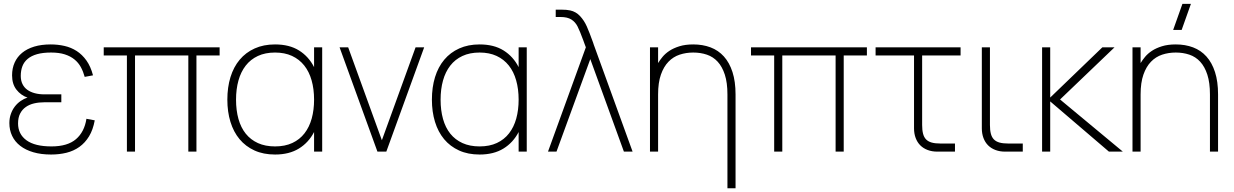

<svg xmlns="http://www.w3.org/2000/svg" viewBox="-20 -785 6386 994"><path d="M244.5 15Q287 15 324.3 5.8Q361.5 -3.5 391 -24.5Q420.5 -45.5 441 -79.2Q461.5 -113 470.5 -162L427.5 -170Q417 -102 373.3 -64.5Q329.5 -27 246.5 -27Q160.5 -27 117 -58.8Q73.5 -90.5 73.5 -146Q73.5 -176.5 84.3 -197.2Q95 -218 113.5 -231Q132 -244 156.8 -249.8Q181.5 -255.5 209.5 -255.5H297.5V-296.5H209.5Q182.5 -296.5 160 -302.5Q137.5 -308.5 121.3 -320.2Q105 -332 96.3 -350Q87.5 -368 87.5 -392Q87.5 -420 96 -442.2Q104.5 -464.5 123.3 -480.2Q142 -496 171.8 -504.5Q201.5 -513 244.5 -513Q286 -513 315.5 -503.5Q345 -494 365.5 -477.2Q386 -460.5 398.5 -437.5Q411 -414.5 418.5 -387L461.5 -395Q449.5 -441 427.5 -471.8Q405.5 -502.5 376.8 -521Q348 -539.5 313.8 -547.2Q279.5 -555 242.5 -555Q194.5 -555 157.3 -543.8Q120 -532.5 94.5 -511.5Q69 -490.5 55.8 -461Q42.5 -431.5 42.5 -395Q42.5 -350 65 -321Q87.5 -292 122.5 -279.5Q104 -274 87 -262.2Q70 -250.5 57 -233.8Q44 -217 36.3 -195.2Q28.5 -173.5 28.5 -148Q28.5 -111.5 42.8 -81.5Q57 -51.5 84.8 -30Q112.5 -8.5 152.5 3.2Q192.5 15 244.5 15Z M637 0V-498H517V-540H1117V-498H997V0H955V-498H679V0Z M1648 -540V0H1606V-101.5Q1577.5 -46.5 1527.2 -15.8Q1477 15 1404 15Q1343.5 15 1297.5 -6Q1251.5 -27 1220.2 -64.5Q1189 -102 1173 -154.2Q1157 -206.5 1157 -269Q1157 -333 1173.2 -385.8Q1189.5 -438.5 1221 -476Q1252.5 -513.5 1298.5 -534.2Q1344.5 -555 1404 -555Q1478 -555 1528 -523.8Q1578 -492.5 1606 -437.5V-540ZM1404 -513Q1353 -513 1315 -495.2Q1277 -477.5 1252 -445.2Q1227 -413 1214.5 -368.2Q1202 -323.5 1202 -269Q1202 -214 1214.5 -169.2Q1227 -124.5 1252.2 -93Q1277.5 -61.5 1315.5 -44.2Q1353.5 -27 1404 -27Q1455.5 -27 1493.5 -44.8Q1531.5 -62.5 1556.5 -94.8Q1581.5 -127 1593.8 -171.5Q1606 -216 1606 -269Q1606 -324 1593.2 -369Q1580.5 -414 1555 -446Q1529.5 -478 1491.8 -495.5Q1454 -513 1404 -513Z M1934 0 1738 -540H1782.5L1957 -59L2131.5 -540H2176L1980 0Z M2707 -540V0H2665V-101.5Q2636.5 -46.5 2586.2 -15.8Q2536 15 2463 15Q2402.5 15 2356.5 -6Q2310.5 -27 2279.2 -64.5Q2248 -102 2232 -154.2Q2216 -206.5 2216 -269Q2216 -333 2232.2 -385.8Q2248.5 -438.5 2280 -476Q2311.5 -513.5 2357.5 -534.2Q2403.5 -555 2463 -555Q2537 -555 2587 -523.8Q2637 -492.5 2665 -437.5V-540ZM2463 -513Q2412 -513 2374 -495.2Q2336 -477.5 2311 -445.2Q2286 -413 2273.5 -368.2Q2261 -323.5 2261 -269Q2261 -214 2273.5 -169.2Q2286 -124.5 2311.2 -93Q2336.5 -61.5 2374.5 -44.2Q2412.5 -27 2463 -27Q2514.5 -27 2552.5 -44.8Q2590.5 -62.5 2615.5 -94.8Q2640.5 -127 2652.8 -171.5Q2665 -216 2665 -269Q2665 -324 2652.2 -369Q2639.5 -414 2614 -446Q2588.5 -478 2550.8 -495.5Q2513 -513 2463 -513Z M3013 -540Q3009.5 -549.5 3006.2 -558.2Q3003 -567 3000 -575.5Q2982 -624.5 2970.2 -647.8Q2958.5 -671 2938 -684Q2917.5 -697 2882 -697H2857V-735H2887Q2914.5 -735 2932 -731Q2962 -724.5 2983.2 -701.5Q3004.5 -678.5 3018 -648Q3031.5 -617.5 3050.5 -564.5Q3052.5 -558.5 3054.5 -552.2Q3056.5 -546 3059 -540L3255 0H3210L3036 -479L2861 0H2817Z M3746 -296Q3746 -357 3732.5 -398.5Q3719 -440 3695.5 -465.5Q3672 -491 3639.5 -502Q3607 -513 3569 -513Q3531.5 -513 3498.5 -502Q3465.5 -491 3440.8 -465.5Q3416 -440 3401.5 -398.5Q3387 -357 3387 -296V0H3345V-540H3387V-458.5Q3396 -473.5 3410 -490.5Q3424 -507.5 3445.5 -521.8Q3467 -536 3497.5 -545.5Q3528 -555 3569 -555Q3618 -555 3658.5 -539.8Q3699 -524.5 3727.8 -492.5Q3756.5 -460.5 3772.2 -411.8Q3788 -363 3788 -296V189.5H3746Z M3988 0V-498H3868V-540H4468V-498H4348V0H4306V-498H4030V0Z M4513 -540H4953V-498H4754V-138Q4754 -111 4758.8 -92.8Q4763.5 -74.5 4774.5 -63.2Q4785.5 -52 4803.5 -47Q4821.5 -42 4848 -42H4924V0H4832.5Q4805 0 4782.5 -8.5Q4760 -17 4744.5 -32.5Q4729 -48 4720.5 -70.5Q4712 -93 4712 -120.5V-498H4513Z M5275 0H5183.5Q5156 0 5133.5 -8.5Q5111 -17 5095.5 -32.5Q5080 -48 5071.5 -70.5Q5063 -93 5063 -120.5V-540H5105V-138Q5105 -111 5109.8 -92.8Q5114.5 -74.5 5125.5 -63.2Q5136.5 -52 5154.5 -47Q5172.5 -42 5199 -42H5275Z M5375 -540H5417V-280L5687 -540H5750L5468 -270L5793 0H5721L5417 -260V0H5375Z M6097.5 -630H6053.5L6101.5 -765H6145.5ZM6244 -296Q6244 -357 6230.5 -398.5Q6217 -440 6193.5 -465.5Q6170 -491 6137.5 -502Q6105 -513 6067 -513Q6029.5 -513 5996.5 -502Q5963.5 -491 5938.8 -465.5Q5914 -440 5899.5 -398.5Q5885 -357 5885 -296V0H5843V-540H5885V-458.5Q5894 -473.5 5908 -490.5Q5922 -507.5 5943.5 -521.8Q5965 -536 5995.5 -545.5Q6026 -555 6067 -555Q6116 -555 6156.5 -539.8Q6197 -524.5 6225.8 -492.5Q6254.5 -460.5 6270.2 -411.8Q6286 -363 6286 -296V0H6244Z"/></svg>

Font: Vela Sans ExtLt
Style: Regular
Weight: 200
Designer: Principal design: Mikhail Sharanda - project Manrope.
Design modification: Ravid Balaliev
Foundry: Mikhail Sharanda
Version: Version 1.001